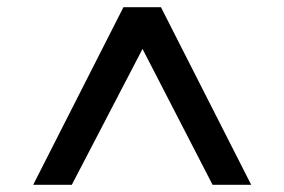

<svg xmlns="http://www.w3.org/2000/svg" viewBox="-20 -648 788 532"><path d="M72 -136 322 -628H426L676 -136H569L354 -553H396L179 -136Z"/></svg>

Font: Nunito Sans 10pt Expanded
Style: Bold
Weight: 700
Width: 7
Designer: Vernon Adams
Foundry: Vernon Adams
Version: Version 3.101;gftools[0.9.27]